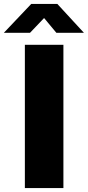

<svg xmlns="http://www.w3.org/2000/svg" viewBox="-58 -949 444 969"><path d="M67.5 0V-723H262V0ZM-38.5 -783.5 99.5 -929H231.5L365.5 -783.5H226.5L164.5 -858L93.5 -783.5Z"/></svg>

Font: Public Sans Thin Black
Style: Regular
Weight: 900
Version: Version 2.001